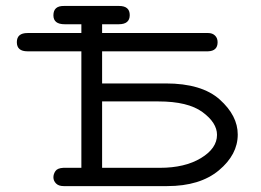

<svg xmlns="http://www.w3.org/2000/svg" viewBox="-20 -631 886 651"><path d="M73.2 -519H255.9V-548.8H199.2Q161.1 -548.8 161.1 -579.1Q161.1 -611.3 196.8 -610.8H383.8Q419.9 -610.8 419.9 -579.8Q419.9 -548.8 382.8 -548.8H326.2V-519H686Q700.2 -519 709 -510.5Q717.8 -502 717.8 -487.8Q717.8 -458 685.1 -457H326.2V-348.1H542Q664.1 -348.1 725.1 -293.5Q786.1 -238.8 786.1 -174.8Q786.1 -106.9 722.2 -53.5Q658.2 0 546.9 0H195.8Q178.7 0 169.9 -9Q161.1 -18.1 161.1 -29.8Q161.1 -41 168 -51Q174.8 -61 194.8 -62H255.9V-457H73.2Q37.1 -457 37.1 -488Q37.1 -519 73.2 -519ZM326.2 -62H522Q606.9 -62 661.4 -95Q715.8 -127.9 715.8 -173.8Q715.8 -214.8 666.5 -251Q617.2 -287.1 517.1 -287.1H326.2Z"/></svg>

Font: CMU Typewriter Text Variable Width
Style: Medium
Weight: 500
Version: Version 0.7.0